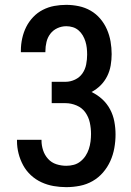

<svg xmlns="http://www.w3.org/2000/svg" viewBox="-20 -763 540 791"><path d="M253 8Q227 8 201 3.5Q175 -1 151 -12Q127 -23 107.5 -41Q88 -59 75.5 -82Q63 -105 56.5 -130.5Q50 -156 50 -182V-187H151V-184Q151 -164 157.5 -144Q164 -124 178 -108.5Q192 -93 212 -86.5Q232 -80 253 -80Q269 -80 284 -84Q299 -88 311.5 -98Q324 -108 332.5 -121Q341 -134 346 -149Q351 -164 353 -180Q355 -196 355 -211Q355 -235 350 -258Q345 -281 331.5 -300Q318 -319 295.5 -328.5Q273 -338 250 -338H193V-426H250Q270 -426 289 -435Q308 -444 319.5 -460.5Q331 -477 335 -497.5Q339 -518 339 -538Q339 -552 337.5 -565.5Q336 -579 332 -592Q328 -605 321 -617Q314 -629 303.5 -638Q293 -647 280 -651Q267 -655 253 -655Q234 -655 216.5 -647Q199 -639 187.5 -624Q176 -609 171.5 -590Q167 -571 167 -552V-548H66V-555Q66 -580 71.5 -605Q77 -630 88 -652Q99 -674 116.5 -692.5Q134 -711 156.5 -722.5Q179 -734 203.5 -738.5Q228 -743 253 -743Q279 -743 305 -737.5Q331 -732 353.5 -719Q376 -706 393 -686Q410 -666 420.5 -642Q431 -618 435.5 -592Q440 -566 440 -540Q440 -517 436 -493.5Q432 -470 421.5 -449Q411 -428 394.5 -411.5Q378 -395 357 -384Q382 -372 401.5 -354Q421 -336 433.5 -312.5Q446 -289 451 -262.5Q456 -236 456 -209Q456 -181 451 -153Q446 -125 434.5 -99.5Q423 -74 404.5 -52.5Q386 -31 361.5 -17Q337 -3 309 2.5Q281 8 253 8Z"/></svg>

Font: Iosevka Term Semibold
Style: Regular
Weight: 600
Monospace: yes
Designer: Belleve Invis
Foundry: Belleve Invis
Version: Version 31.4.0